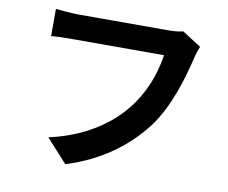

<svg xmlns="http://www.w3.org/2000/svg" viewBox="-83 -833 1165 981"><g transform="rotate(10 500.0 -342.5)"><path d="M889 -666 791 -729C764 -722 732 -721 712 -721H250C217 -721 159 -726 130 -729V-588C157 -591 204 -592 249 -592H715C672 -311 479 -138 206 -76L315 44C496 -13 625 -111 717 -232C800 -344 843 -498 867 -596C872 -619 880 -646 889 -666Z"/></g></svg>

Font: Spoqa Han Sans Neo Bold
Style: Bold
Weight: 700
Designer: [Spoqa Han Sans Neo] Dong-huui Kim  Younghwa Kang  Yujin Lee  [Noto Sans] Ryoko NISHIZUKA  (kana & ideographs); Paul D. 
Foundry: Spoqa (http://www.spoqa-han-sans.com)
Version: Version 1.100;hotconv 1.0.109;makeotfexe 2.5.65596